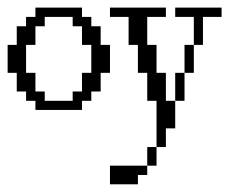

<svg xmlns="http://www.w3.org/2000/svg" viewBox="-20 -288 625 503"><path d="M268.1 194.8V146H365.7V170.4H341.3V194.8ZM365.7 146V97.2H390.1V146ZM439 -23.9V-97.2H463.4V-23.9ZM463.4 -97.2V-170.4H487.8V-97.2ZM170.4 -23.9V-48.3H194.8V-97.2H219.2V-170.4H194.8V-219.2H170.4V-243.7H97.2V-219.2H72.8V-170.4H48.3V-97.2H72.8V-48.3H97.2V-23.9ZM72.8 0V-23.9H48.3V-48.3H23.9V-97.2H0V-170.4H23.9V-219.2H48.3V-243.7H72.8V-268.1H194.8V-243.7H219.2V-219.2H243.7V-170.4H268.1V-97.2H243.7V-48.3H219.2V-23.9H194.8V0ZM390.1 97.2V-23.9H365.7V-97.2H341.3V-170.4H316.9V-243.7H268.1V-268.1H414.6V-243.7H365.7V-170.4H390.1V-97.2H414.6V-23.9H439V48.3H414.6V97.2ZM487.8 -170.4V-243.7H439V-268.1H560.5V-243.7H511.7V-170.4Z"/></svg>

Font: FS Mondwest Regular
Style: Regular
Weight: 400
Designer: NZWStudios2024
Foundry: https://fontstruct.com
Version: Version 1.0